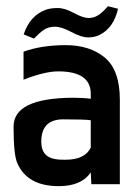

<svg xmlns="http://www.w3.org/2000/svg" viewBox="-20 -600 415 629"><path d="M366.7 -571.3Q352.1 -507.8 305.7 -485.4Q290 -477.5 268.3 -477.5Q246.6 -477.5 213.9 -495.1Q181.2 -512.7 159.2 -512.5Q137.2 -512.2 122.1 -501.2Q106.9 -490.2 91.3 -473.6L57.6 -487.3Q77.6 -547.9 128.4 -567.4Q145 -573.7 168 -573.7Q191.4 -574.2 221.7 -557.6Q252.4 -541 270 -541Q287.6 -541 301.8 -550.3Q316.4 -559.6 333.5 -579.6ZM57.1 -430.7Q116.2 -452.1 195.3 -452.1Q274.4 -452.1 323.7 -411.1Q372.6 -370.1 372.6 -273.4V3.4H279.3L277.3 -35.6Q247.6 9.8 172.4 9.8Q70.3 9.8 37.1 -64.5Q24.4 -91.8 24.4 -185.3Q24.4 -278.8 219.2 -279.8Q253.4 -279.8 277.3 -276.4V-293Q277.3 -366.2 170.4 -366.2Q127 -366.2 57.1 -338.9ZM115.2 -135.7Q115.2 -86.9 159.2 -79.1Q174.3 -76.2 194.8 -76.7Q257.8 -76.7 277.3 -116.2V-206.1Q258.8 -209 187 -209Q115.2 -209 115.2 -135.7Z"/></svg>

Font: Keraleeyam
Style: Regular
Weight: 400
Designer: Hussain K. H.
Foundry: Swathanthra Malayalam Computing(SMC) http://smc.org.in
Version: Version 3.0.0+20221109